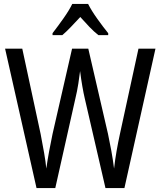

<svg xmlns="http://www.w3.org/2000/svg" viewBox="-20 -963 822 983"><path d="M776 -714 617 0H520L414 -459Q408 -484 401.5 -521.5Q395 -559 390 -599Q387 -573 381 -534.5Q375 -496 366 -459L263 0H167L6 -714H94L188 -277Q198 -225 206 -179.5Q214 -134 217 -100Q223 -142 231.5 -188.5Q240 -235 249 -277L349 -714H432L533 -277Q542 -235 550 -191Q558 -147 564 -100Q569 -145 577 -190.5Q585 -236 594 -277L689 -714ZM431 -943Q448 -909 478 -867Q508 -825 534 -793V-783H484Q461 -801 438 -825Q415 -849 391 -876Q366 -849 342.5 -824.5Q319 -800 299 -783H249V-793Q276 -828 305 -869Q334 -910 350 -943Z"/></svg>

Font: Noto Sans Hebrew Condensed
Style: Regular
Weight: 400
Width: 3
Designer: Monotype Design Team
Foundry: Monotype Imaging Inc.
Version: Version 2.004; ttfautohint (v1.8.4.7-5d5b)